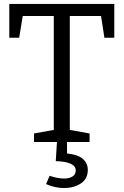

<svg xmlns="http://www.w3.org/2000/svg" viewBox="-20 -718 625 971"><path d="M152 0V-43L252 -61V-637H95L77 -527H27V-698H558V-527H508L491 -637H333V-61L433 -43V0ZM304 233Q282 233 258.5 228Q235 223 213 213L231 171Q248 177 267.5 181Q287 185 304 185Q329 185 346 175Q363 165 363 144Q363 121 336 109.5Q309 98 262 97L268 0H319V58Q375 64 399.5 86Q424 108 424 141Q424 187 388.5 210Q353 233 304 233Z"/></svg>

Font: Bitter
Style: Regular
Weight: 400
Designer: Sol Matas, and Bitter project Authors
Foundry: Sol Matas
Version: Version 2.001